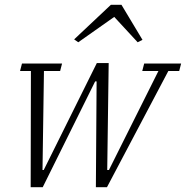

<svg xmlns="http://www.w3.org/2000/svg" viewBox="-20 -775 770 795"><path d="M108 -481H63L71 -512H237L229 -481H162L156 -71H161L381 -514H430L424 -71H431L636 -481H569L577 -512H730L722 -481H677L423 0H377L380 -438H374L157 0H107ZM287 -612 439 -755H483L570 -610L550 -600L453 -705L304 -600Z"/></svg>

Font: IBM Plex Serif Light
Style: Italic
Weight: 300
Italic angle: -14°
Designer: Mike Abbink, Paul van der Laan, Pieter van Rosmalen
Foundry: Bold Monday
Version: Version 3.001